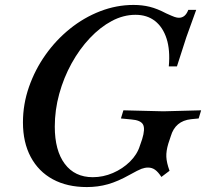

<svg xmlns="http://www.w3.org/2000/svg" viewBox="-20 -744 835 778"><path d="M332 14Q252 14 194 -17.5Q136 -49 104.5 -108Q73 -167 73 -248Q73 -322 97.5 -392Q122 -462 164.5 -522Q207 -582 263.5 -627.5Q320 -673 386 -698.5Q452 -724 521 -724Q556 -724 586.5 -716.5Q617 -709 653 -690Q677 -679 687 -675.5Q697 -672 705 -672Q731 -672 743 -704H775L735 -593L697 -475H664Q670 -541 655 -587.5Q640 -634 608 -659Q576 -684 529 -684Q480 -684 433 -659Q386 -634 344 -589.5Q302 -545 270 -487Q238 -429 220 -363.5Q202 -298 202 -231Q202 -134 242.5 -80Q283 -26 356 -26Q398 -26 437.5 -43Q477 -60 506.5 -89Q536 -118 547 -154L556 -180Q569 -222 559.5 -239.5Q550 -257 512 -260L470 -264L480 -297L642 -293L795 -297L785 -264L754 -261Q690 -254 672 -192L662 -162Q653 -132 654 -108.5Q655 -85 667 -52L634 -27Q621 -47 608.5 -56Q596 -65 580 -65Q567 -65 553.5 -60Q540 -55 506 -36Q458 -9 417.5 2.5Q377 14 332 14Z"/></svg>

Font: Baskervville SemiBold
Style: Italic
Weight: 600
Italic angle: -18°
Version: Version 1.100